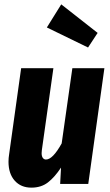

<svg xmlns="http://www.w3.org/2000/svg" viewBox="-20 -844 505 881"><path d="M19 -102Q19 -119 22 -137L77 -531H225L172 -155Q171 -150 171 -141Q171 -127 176.5 -119.5Q182 -112 191 -112Q222 -112 263 -186L312 -531H459L385 0H256L260 -75Q231 -31 200 -7Q169 17 124 17Q76 17 47.5 -15Q19 -47 19 -102ZM261 -824 428 -693 384 -626 195 -718Z"/></svg>

Font: Fira Sans Extra Condensed
Style: Bold Italic
Weight: 700
Width: 3
Italic angle: -8°
Designer: Carrois Corporate & Edenspiekermann AG
Foundry: Carrois Corporate GbR & Edenspiekermann AG
Version: Version 4.203